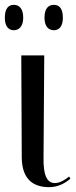

<svg xmlns="http://www.w3.org/2000/svg" viewBox="-21 -765 315 794"><path d="M202 -640C223 -640 239 -655 239 -692C239 -731 223 -745 202 -745C180 -745 163 -731 163 -692C163 -655 180 -640 202 -640ZM36 -640C57 -640 75 -655 75 -692C75 -731 57 -745 36 -745C15 -745 -1 -731 -1 -692C-1 -655 15 -640 36 -640ZM182 9C220 9 249 -8 270 -26L265 -35C248 -22 228 -8 206 -8C171 -8 158 -45 159 -112L162 -536H67L69 -113C70 -25 115 9 182 9Z"/></svg>

Font: Noto Serif Display Condensed
Style: Regular
Weight: 400
Width: 3
Designer: Monotype Design Team
Foundry: Monotype Imaging Inc.
Version: Version 2.009